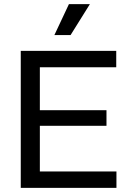

<svg xmlns="http://www.w3.org/2000/svg" viewBox="-20 -905 618 925"><path d="M80 0V-660H172V0ZM128 0V-79H541V0ZM128 -299V-374H493V-299ZM128 -581V-660H540V-581ZM320 -736H242L312 -885H413Z"/></svg>

Font: Bricolage Grotesque 28pt
Style: Regular
Weight: 400
Version: Version 1.001;gftools[0.9.33.dev8+g029e19f]